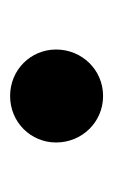

<svg xmlns="http://www.w3.org/2000/svg" viewBox="58 -558 224 380"><g transform="rotate(90 170.0 -368.0)"><path d="M170 -276C222 -276 262 -317 262 -367C262 -418 222 -460 170 -460C118 -460 78 -418 78 -367C78 -317 118 -276 170 -276Z"/></g></svg>

Font: Noto Serif CJK SC Black
Style: Regular
Weight: 900
Designer: Ryoko NISHIZUKA 西塚涼子 (kana & ideographs); Frank Grießhammer (Latin, Greek & Cyrillic); Wenlong ZHANG 张文龙 (bopomofo); San
Foundry: Adobe
Version: Version 2.001;hotconv 1.1.0;makeotfexe 2.6.0